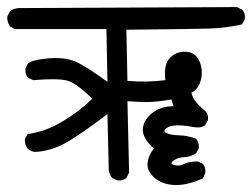

<svg xmlns="http://www.w3.org/2000/svg" viewBox="-20 -578 727 554"><path d="M485.4 -43.9Q446.3 -45.9 424.8 -65.9Q403.3 -85.9 405.8 -107.9Q408.2 -129.9 423.8 -149.4Q391.6 -178.7 392.1 -204.1Q392.6 -229.5 417.5 -250.5Q442.4 -271.5 480.5 -271.5L474.6 -291Q446.3 -286.1 422.4 -284.2Q398.4 -282.2 347.7 -286.1L352.5 -80.1L344.7 -64.5Q335 -55.7 318.4 -57.6L303.7 -64.5Q295.9 -74.2 293.9 -85.9L290 -249Q229.5 -202.1 180.2 -171.9Q130.9 -141.6 80.1 -139.6Q68.4 -141.6 59.6 -149.4Q50.8 -160.2 51.8 -176.8L59.6 -191.4Q110.4 -197.3 161.1 -228Q211.9 -258.8 246.1 -293Q200.2 -338.9 172.9 -345.7Q145.5 -352.5 76.2 -346.7L60.5 -353.5Q51.8 -364.3 53.7 -380.9L60.5 -395.5Q77.1 -406.2 121.1 -409.7Q165 -413.1 194.8 -401.4Q224.6 -389.6 290 -341.8L287.1 -494.1H23.4L8.8 -502Q0 -514.6 1 -530.3L8.8 -545.9Q20.5 -554.7 37.1 -554.7L664.1 -557.6L678.7 -549.8Q688.5 -540 686.5 -523.4L678.7 -507.8Q632.8 -497.1 583 -495.6Q533.2 -494.1 344.7 -492.2L347.7 -344.7Q403.3 -339.8 457 -346.7Q452.1 -392.6 470.2 -411.1Q488.3 -429.7 515.6 -428.7Q543 -427.7 554.7 -402.8Q566.4 -377.9 560.1 -349.6Q553.7 -321.3 532.2 -310.5Q537.1 -286.1 572.3 -257.8Q582 -248 580.1 -231.4L572.3 -216.8Q559.6 -207 534.7 -211.9Q509.8 -216.8 489.7 -216.3Q469.7 -215.8 459.5 -207.5Q449.2 -199.2 460.4 -193.8Q471.7 -188.5 497.6 -187.5Q523.4 -186.5 545.9 -177.7Q554.7 -167 553.7 -150.4L545.9 -135.7Q529.3 -125 511.7 -124.5Q494.1 -124 481 -114.7Q467.8 -105.5 482.9 -101.6Q498 -97.7 509.8 -104.5Q521.5 -111.3 549.8 -112.3L565.4 -105.5Q574.2 -94.7 572.3 -78.1L565.4 -63.5Q546.9 -54.7 526.4 -49.3Q505.9 -43.9 485.4 -43.9Z"/></svg>

Font: JasonHandwriting2
Style: Regular
Weight: 400
Version: Version 1.05.10